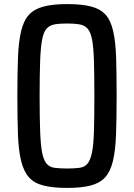

<svg xmlns="http://www.w3.org/2000/svg" viewBox="-20 -837 656 940"><path d="M309 83Q239 83 193.5 71.5Q148 60 122.5 32Q97 4 84 -47Q71 -98 68 -176.5Q65 -255 65 -367Q65 -477 68 -555Q71 -633 83.5 -685Q96 -737 122 -765Q148 -793 193.5 -805Q239 -817 309 -817Q381 -817 426.5 -805Q472 -793 497 -765Q522 -737 534 -685Q546 -633 548.5 -555Q551 -477 551 -367Q551 -255 548 -176.5Q545 -98 532.5 -47Q520 4 494 32Q468 60 423 71.5Q378 83 309 83ZM309 -12Q345 -12 370 -15.5Q395 -19 409 -36.5Q423 -54 430.5 -91Q438 -128 440 -195.5Q442 -263 442 -367Q442 -470 440 -537.5Q438 -605 431 -642Q424 -679 409.5 -696Q395 -713 370 -717.5Q345 -722 309 -722Q271 -722 246.5 -717.5Q222 -713 207.5 -696Q193 -679 186 -642Q179 -605 176.5 -538Q174 -471 174 -367Q174 -263 176.5 -195.5Q179 -128 186 -91Q193 -54 207.5 -36.5Q222 -19 246.5 -15.5Q271 -12 309 -12Z"/></svg>

Font: Farlight84_Sys_V01
Style: Regular
Weight: 400
Designer: Ryoko NISHIZUKA  (kana, bopomofo & ideographs); Paul D. Hunt (Latin, Greek & Cyrillic); Sandoll Communications , Soo-you
Foundry: Adobe
Version: Version 2.004;October 29, 2024;FontCreator 14.0.0.2814 64-bi